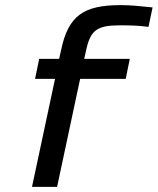

<svg xmlns="http://www.w3.org/2000/svg" viewBox="-20 -730 616 750"><path d="M448 -631C482 -631 515 -631 560 -625L576 -701C519 -707 489 -710 451 -710C307 -710 247 -669 219 -536L211 -500H133L117 -422H195L105 0H203L293 -422H471L487 -500H309L316 -532C333 -613 360 -631 448 -631Z"/></svg>

Font: LT Wave
Style: Italic
Weight: 400
Designer: Daniel Lyons
Version: Version 2.5 (Glyphs App)